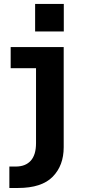

<svg xmlns="http://www.w3.org/2000/svg" viewBox="-20 -734 440 954"><path d="M154.5 -714.5H297V-577.5H154.5ZM26.5 200V93.5H58.5Q106.5 93.5 132.8 64.5Q159 35.5 159 -22.5V-395H33V-500H296.5V-2.5Q296.5 88.5 241.8 144.2Q187 200 69.5 200Z"/></svg>

Font: Trispace SemiCondensed SemiBold
Style: Regular
Weight: 600
Width: 4
Designer: Tyler Finck
Foundry: Etcetera Type Company
Version: Version 1.210; ttfautohint (v1.8.3)